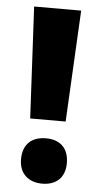

<svg xmlns="http://www.w3.org/2000/svg" viewBox="-53 -814 412 793"><g transform="rotate(5 153.5 -417.0)"><path d="M80 -318H227L251 -780H56ZM153 -54C209 -54 247 -86 247 -147C247 -210 210 -242 153 -242C94 -242 57 -210 57 -147C57 -86 97 -54 153 -54Z"/></g></svg>

Font: Noto Sans Malayalam UI Condensed Black
Style: Regular
Weight: 900
Width: 3
Designer: Jelle Bosma - Monotype Design Team
Foundry: Monotype Imaging Inc.
Version: Version 2.104